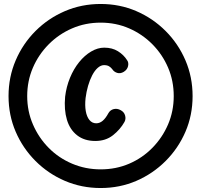

<svg xmlns="http://www.w3.org/2000/svg" viewBox="-20 -852 1045 967"><path d="M487 95Q391 95 307 59Q223 23 159 -41Q95 -105 59 -188.5Q23 -272 23 -368Q23 -464 59 -548Q95 -632 159 -696Q223 -760 307 -796Q391 -832 487 -832Q583 -832 666.5 -796Q750 -760 814 -696Q878 -632 914 -548Q950 -464 950 -368Q950 -272 914 -188.5Q878 -105 814 -41Q750 23 666.5 59Q583 95 487 95ZM487 1Q564 1 630.5 -27.5Q697 -56 747.5 -107.5Q798 -159 826.5 -225.5Q855 -292 855 -368Q855 -445 826.5 -511.5Q798 -578 747.5 -629Q697 -680 630.5 -709Q564 -738 487 -738Q410 -738 343 -709Q276 -680 225 -628.5Q174 -577 145.5 -510.5Q117 -444 117 -368Q117 -292 146 -225Q175 -158 225.5 -107Q276 -56 343.5 -27.5Q411 1 487 1ZM460 -142Q405 -142 368.5 -170.5Q332 -199 317 -249Q302 -299 308 -365Q314 -415 332.5 -460Q351 -505 378.5 -539Q406 -573 439 -592.5Q472 -612 505 -612Q545 -612 574 -594Q603 -576 620 -549Q629 -537 625 -519Q621 -501 603 -490Q586 -480 570 -485Q554 -490 545 -504Q539 -512 529.5 -518Q520 -524 504 -524Q488 -524 472.5 -510.5Q457 -497 444.5 -473Q432 -449 423.5 -419.5Q415 -390 411 -358Q407 -321 412 -292.5Q417 -264 430.5 -247.5Q444 -231 465 -231Q482 -231 497 -243.5Q512 -256 526 -282Q535 -298 552.5 -302.5Q570 -307 588 -297Q605 -288 610 -270.5Q615 -253 607 -238Q585 -199 548.5 -170.5Q512 -142 460 -142Z"/></svg>

Font: Edu SA Beginner SemiBold
Style: Regular
Weight: 600
Version: Version 1.003